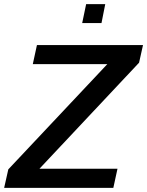

<svg xmlns="http://www.w3.org/2000/svg" viewBox="-25 -905 709 925"><path d="M390 -885 371 -794H464L482 -885ZM15 -89 -5 0H521L541 -92H165L645 -603L664 -688H153L133 -596H492Z"/></svg>

Font: Saira UNSAM Medium Italic
Style: Regular
Weight: 500
Italic angle: -12°
Designer: Hector Gatti with collaboration of the Omnibus-Type team
Foundry: Omnibus-Type
Version: Version 0.072;PS 000.072;hotconv 1.0.88;makeotf.lib2.5.64775